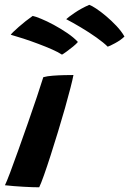

<svg xmlns="http://www.w3.org/2000/svg" viewBox="-38 -775 536 796"><path d="M124.5 1.5Q98 1.5 58.2 -0.8Q18.5 -3 -17.5 -7Q-11 -20 4 -59.5Q19 -99 38.2 -153.2Q57.5 -207.5 77.8 -265.2Q98 -323 115 -373.5Q132 -424 141.5 -455Q157.5 -459.5 181.2 -461.2Q205 -463 228.2 -463.5Q251.5 -464 266.5 -464Q263.5 -447 254.2 -410.8Q245 -374.5 231.5 -327Q218 -279.5 202.5 -228.8Q187 -178 172 -131.2Q157 -84.5 144.5 -49.2Q132 -14 124.5 1.5ZM332 -755Q341.5 -752 360.5 -739.5Q379.5 -727 401.8 -708.2Q424 -689.5 444.8 -667.5Q465.5 -645.5 478 -623.5Q462.5 -608.5 439.2 -596Q416 -583.5 408.5 -581.5Q392 -598 361.8 -619.5Q331.5 -641 297.5 -661.2Q263.5 -681.5 236.5 -695.5Q244 -703 271 -721.5Q298 -740 332 -755ZM97.5 -709Q108.5 -707 132.2 -697.2Q156 -687.5 184.8 -672Q213.5 -656.5 240.8 -638Q268 -619.5 285 -601Q279 -593.5 265 -582Q251 -570.5 237.5 -560.8Q224 -551 219 -548.5Q204 -558.5 178 -570Q152 -581.5 120.8 -593.2Q89.5 -605 59.5 -614.8Q29.5 -624.5 6.5 -631Q12.5 -639.5 39.8 -663.5Q67 -687.5 97.5 -709Z"/></svg>

Font: Grandstander SemiBold
Style: Italic
Weight: 600
Italic angle: -15°
Designer: Tyler Finck
Foundry: Etcetera Type Co
Version: Version 1.200; ttfautohint (v1.8.3)